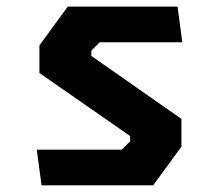

<svg xmlns="http://www.w3.org/2000/svg" viewBox="-20 -554 660 574"><path d="M90 -106.5H344L369 -131.5V-147.3L97.9 -335.8V-418.4L182.5 -534.2H510.8L525 -427.7H278.1L253.1 -402.7V-386.8L522.5 -198.4V-115.8L437.9 0H104.2Z"/></svg>

Font: Monaspace Krypton Var
Style: Regular
Weight: 400
Designer: Riley Cran and the Lettermatic Team
Version: Version 1.101 (Monaspace Krypton Var)